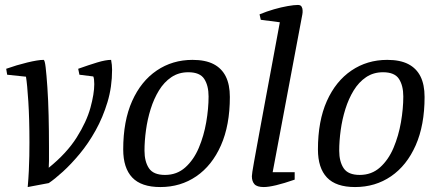

<svg xmlns="http://www.w3.org/2000/svg" viewBox="-20 -747 1768 776"><path d="M92 9Q95 -25 96.5 -56.5Q98 -88 98.5 -116.5Q99 -145 99 -171Q99 -266 94.5 -336.5Q90 -407 85 -437L9 -445L5 -469Q47 -484 90.5 -494.5Q134 -505 156 -505Q161 -505 164.5 -475Q168 -445 171.5 -394Q175 -343 176.5 -280.5Q178 -218 178 -153Q178 -139 178 -124.5Q178 -110 178 -96.5Q178 -83 177 -69Q250 -128 290 -191.5Q330 -255 345.5 -311.5Q361 -368 361 -407Q361 -418 360 -426Q359 -434 357 -438L301 -445L296 -469Q338 -484 372.5 -494.5Q407 -505 429 -505Q431 -495 432 -485Q433 -475 433 -465Q433 -396 414.5 -334.5Q396 -273 366.5 -220Q337 -167 302 -125Q267 -83 234 -53Q201 -23 177 -7Z M628 9Q551 9 514.5 -29.5Q478 -68 478 -143Q478 -258 514 -338.5Q550 -419 613.5 -462Q677 -505 758 -505Q810 -505 843 -488Q876 -471 892.5 -438Q909 -405 909 -355Q909 -241 873 -159.5Q837 -78 773.5 -34.5Q710 9 628 9ZM647 -40Q695 -40 729 -70.5Q763 -101 783.5 -149.5Q804 -198 813.5 -253Q823 -308 823 -357Q823 -401 805.5 -428Q788 -455 741 -455Q702 -455 672.5 -435Q643 -415 622.5 -381.5Q602 -348 589 -306.5Q576 -265 570 -221Q564 -177 564 -138Q564 -94 582 -67Q600 -40 647 -40Z M1046 9Q1019 9 1008.5 -2.5Q998 -14 998 -35Q998 -39 1000 -53Q1002 -67 1006.5 -91.5Q1011 -116 1017.5 -152Q1024 -188 1033 -236.5Q1042 -285 1053.5 -347.5Q1065 -410 1079.5 -487Q1094 -564 1111 -657L1034 -667L1029 -689Q1058 -701 1087.5 -709.5Q1117 -718 1143 -722.5Q1169 -727 1184 -727Q1195 -727 1199 -720Q1203 -713 1203 -705Q1203 -701 1203 -697Q1203 -693 1202 -689L1082 -51H1171V-21Q1128 -6 1096.5 1.5Q1065 9 1046 9Z M1415 9Q1338 9 1301.5 -29.5Q1265 -68 1265 -143Q1265 -258 1301 -338.5Q1337 -419 1400.5 -462Q1464 -505 1545 -505Q1597 -505 1630 -488Q1663 -471 1679.5 -438Q1696 -405 1696 -355Q1696 -241 1660 -159.5Q1624 -78 1560.5 -34.5Q1497 9 1415 9ZM1434 -40Q1482 -40 1516 -70.5Q1550 -101 1570.5 -149.5Q1591 -198 1600.5 -253Q1610 -308 1610 -357Q1610 -401 1592.5 -428Q1575 -455 1528 -455Q1489 -455 1459.5 -435Q1430 -415 1409.5 -381.5Q1389 -348 1376 -306.5Q1363 -265 1357 -221Q1351 -177 1351 -138Q1351 -94 1369 -67Q1387 -40 1434 -40Z"/></svg>

Font: Manuale
Style: Italic
Weight: 400
Italic angle: -11°
Designer: Eduardo Tunni / Pablo Cosgaya
Foundry: Eduardo Tunni / Pablo Cosgaya
Version: Version 1.002